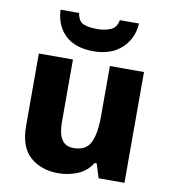

<svg xmlns="http://www.w3.org/2000/svg" viewBox="-87 -853 836 937"><g transform="rotate(10 331.5 -384.0)"><path d="M591 -549V0H463L441 -70H431Q405 -28 360 -9Q315 10 264 10Q179 10 124.5 -38Q70 -86 70 -191V-549H239V-238Q239 -182 257.5 -153Q276 -124 317 -124Q378 -124 400 -169Q422 -214 422 -299V-549ZM526 -778Q521 -701 468.5 -653.5Q416 -606 330 -606Q239 -606 190 -652.5Q141 -699 137 -778H229Q236 -736 262 -726Q288 -716 330 -716Q364 -716 394 -727.5Q424 -739 431 -778Z"/></g></svg>

Font: Noto Sans Gujarati UI ExtraBold
Style: Regular
Weight: 800
Designer: Jelle Bosma - Monotype Design Team, Universal Thirst
Foundry: Monotype Imaging Inc.
Version: Version 2.106; ttfautohint (v1.8.4.7-5d5b)